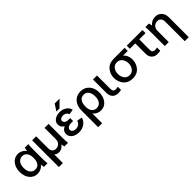

<svg xmlns="http://www.w3.org/2000/svg" viewBox="256 -2047 3596 3596"><g transform="rotate(-45 2054.5 -248.5)"><path d="M252 -518Q300 -518 343.5 -495Q387 -472 414 -434Q419 -477 426 -508H521Q514 -460 514 -360V-148Q514 -48 521 0H426Q421 -19 415 -71Q388 -33 344.5 -12Q301 9 252 9Q158 9 97.5 -64.5Q37 -138 37 -254Q37 -370 97 -444Q157 -518 252 -518ZM281 -78Q340 -78 374 -123.5Q408 -169 408 -238V-270Q408 -340 373 -385.5Q338 -431 281 -431Q217 -431 180 -383Q143 -335 143 -254Q143 -173 180 -125.5Q217 -78 281 -78Z M622 -508H728V-190Q728 -139 754 -109Q780 -79 824 -79Q881 -79 916 -115.5Q951 -152 951 -213V-508H1057V-148Q1057 -46 1064 0H968Q959 -28 954 -66Q898 9 819 9Q766 9 728 -29V200H622Z M1368 -221Q1318 -221 1288 -200.5Q1258 -180 1258 -146Q1258 -117 1284 -97.5Q1310 -78 1351 -78Q1400 -78 1433.5 -102.5Q1467 -127 1478 -171L1580 -153Q1564 -81 1502 -36Q1440 9 1351 9Q1263 9 1208 -34.5Q1153 -78 1153 -142Q1153 -223 1239 -264Q1169 -302 1169 -377Q1169 -439 1222 -478.5Q1275 -518 1358 -518Q1438 -518 1494 -478.5Q1550 -439 1565 -376L1464 -358Q1453 -391 1425 -410.5Q1397 -430 1358 -430Q1321 -430 1297 -413Q1273 -396 1273 -370Q1273 -338 1300 -318.5Q1327 -299 1368 -299H1420V-221ZM1324 -568 1408 -697H1537L1406 -568Z M1775 -253Q1775 -335 1810 -383Q1845 -431 1908 -431Q1970 -431 2005 -383.5Q2040 -336 2040 -253Q2040 -172 2003.5 -125Q1967 -78 1903 -78Q1844 -78 1809.5 -122.5Q1775 -167 1775 -235ZM1670 193H1775V-66Q1801 -31 1843 -10.5Q1885 10 1931 10Q2026 10 2086 -63.5Q2146 -137 2146 -253Q2146 -370 2080.5 -443.5Q2015 -517 1908 -517Q1801 -517 1735.5 -443Q1670 -369 1670 -247Z M2233 -148V-508H2339V-151Q2339 -75 2405 -75Q2430 -75 2466 -84V2Q2429 10 2393 10Q2313 10 2273 -35Q2233 -80 2233 -148Z M2777 -508H3072V-426H2946Q2984 -396 3003.5 -348.5Q3023 -301 3023 -251Q3023 -146 2958 -69Q2893 8 2777 8Q2661 8 2595.5 -68.5Q2530 -145 2530 -250Q2530 -355 2595.5 -431.5Q2661 -508 2777 -508ZM2635 -249Q2635 -180 2672.5 -129Q2710 -78 2777 -78Q2844 -78 2882 -129Q2920 -180 2920 -249Q2920 -319 2882 -369.5Q2844 -420 2777 -420Q2710 -420 2672.5 -369.5Q2635 -319 2635 -249Z M3271 -148V-426H3128V-508H3543V-426H3377V-151Q3377 -75 3444 -75Q3469 -75 3505 -84V2Q3468 10 3431 10Q3352 10 3311.5 -35Q3271 -80 3271 -148Z M3716 -508Q3726 -471 3730 -442Q3795 -517 3885 -517Q3965 -517 4013.5 -465Q4062 -413 4062 -328V200H3956V-318Q3956 -370 3930 -400Q3904 -430 3860 -430Q3803 -430 3767.5 -393.5Q3732 -357 3732 -295V0H3627V-360Q3627 -453 3620 -508Z"/></g></svg>

Font: LT Superior Semi-bold
Style: Regular
Weight: 600
Designer: Daniel Lyons
Foundry: LyonsType
Version: Version 1.0